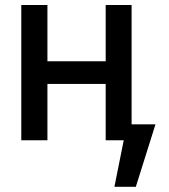

<svg xmlns="http://www.w3.org/2000/svg" viewBox="-20 -550 661 753"><path d="M166 -309.6H394.5V-530.3H496.1V-62.5H589.8L512.7 182.6H428.7L465.3 0H394.5V-220.7H166V0H63.5V-530.3H166Z"/></svg>

Font: Pretendard Std Medium
Style: Regular
Weight: 500
Designer: Base glyphs from Inter by Rasmus Andersson; Hangeul glyphs from Noto Sans CJK(Source Han Sans) by Jang Soo-young and Kan
Foundry: Kil Hyung-jin
Version: Version 1.309